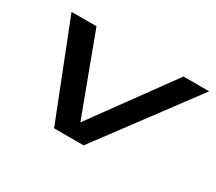

<svg xmlns="http://www.w3.org/2000/svg" viewBox="-112 -807 1153 1027"><g transform="rotate(30 465.0 -293.0)"><path d="M302 0H484.5L921.5 -586H763L408.5 -98.5H407.5L225.5 -586H71.5Z"/></g></svg>

Font: Anybody ExtraExpanded Medium
Style: Italic
Weight: 500
Width: 8
Italic angle: -10°
Version: Version 1.113;gftools[0.9.25]